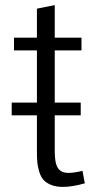

<svg xmlns="http://www.w3.org/2000/svg" viewBox="-20 -720 403 754"><path d="M35 -522H125V-317H26V-267H125V-125Q125 -100 126.5 -83Q128 -66 134 -46Q140 -26 150.5 -14Q161 -2 180.5 6Q200 14 227 14Q263 14 313 0L304 -49Q269 -41 249 -41Q220 -41 207.5 -60Q195 -79 195 -125V-267H297V-317H195V-522H300V-572H195V-700L125 -686V-572H35Z"/></svg>

Font: Glegoo
Style: Regular
Weight: 400
Version: Version 2.0.1; ttfautohint (v0.9) -r 48 -G 60